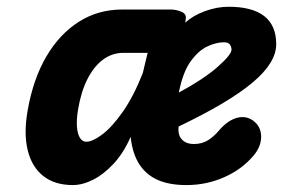

<svg xmlns="http://www.w3.org/2000/svg" viewBox="-20 -528 818 554"><path d="M190 6Q138 6 104.8 -20.2Q71.5 -46.5 59.8 -95.2Q48 -144 60 -210.5Q76 -301 114.2 -365.8Q152.5 -430.5 208 -465.5Q263.5 -500.5 332 -500.5H473.5Q488 -500.5 503.2 -494.2Q518.5 -488 516 -473L514.5 -462.5Q536.5 -483 571.2 -495.8Q606 -508.5 639.5 -508.5Q708 -508.5 742.5 -481.5Q777 -454.5 777 -400.5Q777 -374 760.2 -346.5Q743.5 -319 709 -290Q674.5 -261 621.5 -229.5Q568.5 -198 495.5 -163Q493.5 -149.5 497.5 -137.5Q501.5 -126.5 512 -119.5Q522.5 -112.5 539.5 -112.5Q563 -112.5 580.5 -123.5Q598 -134.5 614.5 -154.5Q638 -181 664 -188Q690 -195 711 -179.5Q733 -163 733.5 -134.5Q734 -106 712 -79.5Q678.5 -39.5 627.2 -16.8Q576 6 518 6Q470 6 437 -8Q404 -22 384 -51Q373 -67 366.2 -87.8Q359.5 -108.5 357 -133Q336.5 -86.5 308 -55.8Q279.5 -25 248.8 -9.5Q218 6 190 6ZM229 -119Q247 -119 275 -140Q303 -161 334 -205Q365 -249 392 -317L406 -375.5H336Q303.5 -375.5 277 -355.8Q250.5 -336 232 -299.2Q213.5 -262.5 205 -210.5Q200.5 -183.5 202 -162.8Q203.5 -142 210.5 -130.5Q217.5 -119 229 -119ZM496 -261Q566 -298.5 607 -334.2Q648 -370 648 -385Q648 -392.5 643.5 -399.2Q639 -406 625.5 -406Q604 -406 578.2 -394Q552.5 -382 530 -350.8Q507.5 -319.5 496 -261Z"/></svg>

Font: Edu AU VIC WA NT Pre
Style: Bold
Weight: 700
Designer: Tina and Corey Anderson, Eben Sorkin, Mirko Velimirovic
Foundry: Google for Education
Version: Version 1.001